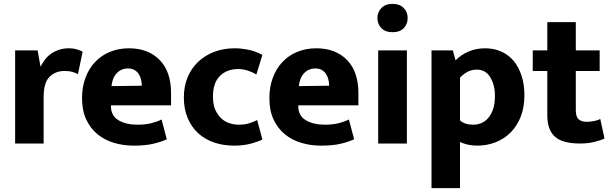

<svg xmlns="http://www.w3.org/2000/svg" viewBox="-20 -740 3145 990"><path d="M58 0V-480H174L189 -396Q198 -414 211 -431.5Q224 -449 242 -462Q260 -475 283.5 -483Q307 -491 336 -491Q358 -491 376.5 -485.5Q395 -480 406 -473L382 -358Q371 -364 354 -369Q337 -374 312 -374Q266 -374 235.5 -344Q205 -314 205 -240V0Z M862 -197H552V-193Q552 -143 591 -120Q630 -97 689 -97Q730 -97 761 -105Q792 -113 813 -124L840 -22Q813 -9 771.5 1Q730 11 670 11Q616 11 567.5 -3.5Q519 -18 482.5 -48Q446 -78 424.5 -124Q403 -170 403 -234Q403 -291 420.5 -338.5Q438 -386 470 -420Q502 -454 546.5 -472.5Q591 -491 645 -491Q744 -491 803 -431Q862 -371 862 -260ZM711 -298Q711 -315 707 -331Q703 -347 694.5 -359.5Q686 -372 672.5 -379.5Q659 -387 640 -387Q605 -387 582 -362.5Q559 -338 555 -296Z M1212 -97Q1244 -97 1268.5 -105.5Q1293 -114 1306 -121L1333 -21Q1316 -11 1276 0Q1236 11 1188 11Q1132 11 1084.5 -5Q1037 -21 1002.5 -52.5Q968 -84 948 -130.5Q928 -177 928 -238Q928 -294 947 -340.5Q966 -387 1001 -420.5Q1036 -454 1084 -472.5Q1132 -491 1191 -491Q1222 -491 1258.5 -484Q1295 -477 1333 -457L1302 -356Q1282 -368 1257.5 -376Q1233 -384 1208 -384Q1150 -384 1114 -348.5Q1078 -313 1078 -242Q1078 -202 1090 -174.5Q1102 -147 1121 -129.5Q1140 -112 1164 -104.5Q1188 -97 1212 -97Z M1828 -197H1518V-193Q1518 -143 1557 -120Q1596 -97 1655 -97Q1696 -97 1727 -105Q1758 -113 1779 -124L1806 -22Q1779 -9 1737.5 1Q1696 11 1636 11Q1582 11 1533.5 -3.5Q1485 -18 1448.5 -48Q1412 -78 1390.5 -124Q1369 -170 1369 -234Q1369 -291 1386.5 -338.5Q1404 -386 1436 -420Q1468 -454 1512.5 -472.5Q1557 -491 1611 -491Q1710 -491 1769 -431Q1828 -371 1828 -260ZM1677 -298Q1677 -315 1673 -331Q1669 -347 1660.5 -359.5Q1652 -372 1638.5 -379.5Q1625 -387 1606 -387Q1571 -387 1548 -362.5Q1525 -338 1521 -296Z M1930 0V-480H2078V0ZM2004 -574Q1966 -574 1946 -595.5Q1926 -617 1926 -647Q1926 -677 1946.5 -698.5Q1967 -720 2004 -720Q2041 -720 2061.5 -699Q2082 -678 2082 -647Q2082 -616 2062 -595Q2042 -574 2004 -574Z M2440 11Q2415 11 2391 5.5Q2367 0 2352 -8V230H2205V-480H2315L2329 -429Q2358 -458 2396.5 -474.5Q2435 -491 2481 -491Q2527 -491 2565 -474Q2603 -457 2629 -425.5Q2655 -394 2669.5 -349Q2684 -304 2684 -249Q2684 -187 2665 -138.5Q2646 -90 2613 -57Q2580 -24 2535.5 -6.5Q2491 11 2440 11ZM2439 -381Q2409 -381 2386 -367Q2363 -353 2352 -339V-119Q2377 -97 2421 -97Q2441 -97 2461 -105Q2481 -113 2496.5 -130.5Q2512 -148 2522 -176Q2532 -204 2532 -245Q2532 -302 2508 -341.5Q2484 -381 2439 -381Z M3072 -374H2949V-171Q2949 -138 2963.5 -125Q2978 -112 3004 -112Q3024 -112 3044 -116Q3064 -120 3075 -127L3097 -26Q3080 -17 3045.5 -8.5Q3011 0 2972 0Q2879 0 2840.5 -36Q2802 -72 2802 -145V-374H2727V-480H2802V-626H2949V-480H3072Z"/></svg>

Font: Mukta Malar ExtraBold
Style: Regular
Weight: 800
Designer: Aadarsh Rajan, Girish Dalvi, Yashodeep Gholap
Foundry: Ek Type
Version: Version 2.538;PS 1.000;hotconv 16.6.51;makeotf.lib2.5.65220;